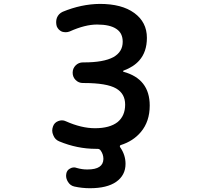

<svg xmlns="http://www.w3.org/2000/svg" viewBox="-20 -784 1040 1000"><path d="M448.2 196.3Q407.2 196.3 367.2 187.5Q345.7 182.6 334 163.1Q324.2 147.5 324.2 130.9Q324.2 126 325.2 121.1Q328.1 102.5 344.7 93.8Q354.5 87.9 365.2 87.9Q372.1 87.9 379.9 90.8Q407.2 98.6 432.6 98.6Q434.6 98.6 436.5 98.6Q517.6 98.6 518.6 43.9Q518.6 18.6 502.9 -2Q497.1 -8.8 487.3 -8.8H479.5Q381.8 -8.8 288.1 -47.9Q266.6 -56.6 257.8 -79.1Q252 -91.8 252 -103.5Q252 -114.3 255.9 -125Q262.7 -145.5 283.2 -153.3Q293 -157.2 302.7 -157.2Q313.5 -157.2 323.2 -152.3Q404.3 -116.2 474.6 -116.2Q551.8 -116.2 592.8 -148.4Q631.8 -180.7 631.8 -239.3Q631.8 -295.9 585 -323.2Q536.1 -351.6 417 -351.6H412.1Q389.6 -351.6 374 -367.2Q358.4 -382.8 358.4 -405.3Q358.4 -427.7 374 -443.4Q389.6 -459 412.1 -459H417Q519.5 -459 570.3 -486.3Q619.1 -513.7 619.1 -566.4Q619.1 -611.3 586.9 -632.8Q553.7 -656.2 485.4 -656.2Q422.9 -656.2 342.8 -620.1Q333 -616.2 322.3 -616.2Q312.5 -616.2 302.7 -619.1Q283.2 -627.9 275.4 -647.5Q272.5 -658.2 272.5 -668.9Q272.5 -680.7 276.4 -691.4Q285.2 -712.9 306.6 -722.7Q403.3 -762.7 500 -763.7Q614.3 -763.7 678.7 -716.8Q745.1 -668.9 745.1 -586.9Q745.1 -513.7 705.1 -468.8Q675.8 -435.5 623 -416Q621.1 -415 621.1 -413.1Q621.1 -411.1 623 -410.2Q759.8 -373 759.8 -234.4Q759.8 -151.4 713.9 -96.7Q673.8 -48.8 608.4 -28.3Q605.5 -27.3 604.5 -23.9Q603.5 -20.5 605.5 -17.6Q633.8 22.5 633.8 69.3Q633.8 128.9 585 163.1Q537.1 196.3 448.2 196.3Z"/></svg>

Font: Rounded-X Mgen+ 1m medium
Style: Regular
Weight: 500
Designer: [Source Han Sans]
Ryoko NISHIZUKA  (kana & ideographs); Paul D. Hunt (Latin, Greek & Cyrillic); Wenlong ZHANG  (bopomofo
Version: Version 1.059.20150602